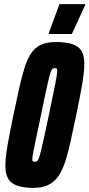

<svg xmlns="http://www.w3.org/2000/svg" viewBox="-20 -899 431 927"><path d="M142 8Q92 8 62 -3Q32 -14 19 -37Q6 -60 6 -97Q6 -138 16.5 -198Q27 -258 44 -340Q60 -416 73 -474.5Q86 -533 99.5 -575Q113 -617 132 -644Q151 -671 179 -683.5Q207 -696 249 -696Q300 -696 330.5 -685.5Q361 -675 374 -652.5Q387 -630 387 -593Q387 -551 376.5 -490.5Q366 -430 349 -348Q334 -277 321.5 -220Q309 -163 295.5 -120.5Q282 -78 262.5 -49.5Q243 -21 214 -6.5Q185 8 142 8ZM148 -118Q154 -118 158 -120Q162 -122 166.5 -132.5Q171 -143 177 -167Q183 -191 192.5 -234Q202 -277 216 -344Q238 -448 247 -495Q256 -542 256 -557Q256 -564 254.5 -566.5Q253 -569 251 -569.5Q249 -570 245 -570Q239 -570 235 -568Q231 -566 226.5 -555.5Q222 -545 216 -521Q210 -497 201 -454.5Q192 -412 178 -344Q163 -274 154 -230.5Q145 -187 140.5 -164Q136 -141 136 -130Q136 -124 137.5 -121.5Q139 -119 142 -118.5Q145 -118 148 -118ZM216 -735V-740L267 -879H391V-874L327 -735Z"/></svg>

Font: Saira UltraCondensed Black
Style: Italic
Weight: 900
Width: 1
Italic angle: -12°
Designer: Hector Gatti with collaboration of the Omnibus-Type team
Foundry: Omnibus-Type
Version: Version 1.101